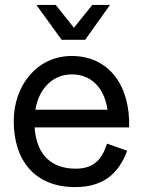

<svg xmlns="http://www.w3.org/2000/svg" viewBox="-20 -750 595 782"><path d="M428 -730H356L281 -637L207 -730H128L231 -588H327ZM272 -522C131 -522 36 -402 36 -257C36 -97 121 12 286 12C406 12 465 -48 498 -136L416 -165C395 -101 363 -63 288 -63C196 -63 129 -113 121 -231H506C511 -402 423 -522 272 -522ZM272 -447C350 -447 404 -395 418 -303H124C139 -393 198 -447 272 -447Z"/></svg>

Font: Alpha Lyrae Medium
Style: Regular
Weight: 500
Designer: Nikolay Petroussenko, Plamen Motev
Foundry: Fontfabric LLC
Version: Version 1.000;hotconv 1.0.109;makeotfexe 2.5.65596